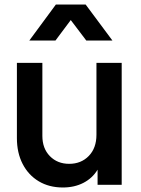

<svg xmlns="http://www.w3.org/2000/svg" viewBox="-20 -820 626 852"><path d="M259 12Q310 12 350 -8.5Q390 -29 413 -67V0H520V-541H408V-222Q408 -163 374 -128Q340 -93 287 -93Q235 -93 201.5 -127Q168 -161 168 -217V-541H55V-207Q55 -142 80.5 -92.5Q106 -43 152 -15.5Q198 12 259 12ZM110 -640H226L294 -731L363 -640H479L360 -800H228Z"/></svg>

Font: Custom Plus Jakarta Sans SemiBold
Style: Regular
Weight: 600
Designer: Gumpita Rahayu & FullSphere
Foundry: Tokotype & FullSphere
Version: Version 1.001;hotconv 1.0.117;makeotfexe 2.5.65602